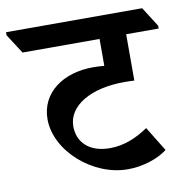

<svg xmlns="http://www.w3.org/2000/svg" viewBox="-123 -693 723 739"><g transform="rotate(-10 238.5 -323.5)"><path d="M319 -23C380 -23 439 -44 474 -71L415 -167C374 -139 324 -115 265 -115C184 -115 140 -160 140 -222C140 -302 231 -356 362 -356C373 -356 385 -356 402 -355V-536H529V-547L480 -624H-52V-612L-3 -536H298V-431C284 -432 269 -433 254 -433C136 -433 47 -369 47 -266C47 -143 181 -23 319 -23Z"/></g></svg>

Font: Noto Serif Devanagari SemiBold
Style: Regular
Weight: 600
Designer: Universal Thirst, Indian Type Foundry and the Monotype Design Team
Foundry: Monotype Imaging Inc.
Version: Version 2.004